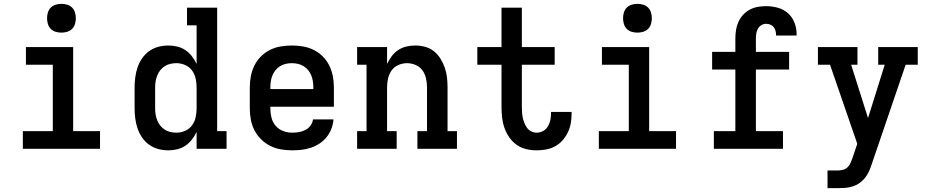

<svg xmlns="http://www.w3.org/2000/svg" viewBox="-20 -775 4840 1000"><path d="M99 0V-92H255V-438H115V-530H361V-92H501V0ZM300 -605Q285 -605 270 -609.5Q255 -614 244.5 -624.5Q234 -635 229.5 -650Q225 -665 225 -680Q225 -695 229.5 -710Q234 -725 244.5 -735.5Q255 -746 270 -750.5Q285 -755 300 -755Q315 -755 330 -750.5Q345 -746 355.5 -735.5Q366 -725 370.5 -710Q375 -695 375 -680Q375 -665 370.5 -650Q366 -635 355.5 -624.5Q345 -614 330 -609.5Q315 -605 300 -605Z M856 8Q830 8 804 1Q778 -6 756.5 -21.5Q735 -37 720 -59Q705 -81 696.5 -106Q688 -131 684.5 -157.5Q681 -184 681 -210V-320Q681 -346 684.5 -372.5Q688 -399 696.5 -424Q705 -449 720 -471Q735 -493 756.5 -508.5Q778 -524 804 -531Q830 -538 856 -538Q880 -538 903 -532.5Q926 -527 945.5 -514Q965 -501 979.5 -482Q994 -463 1004 -442V-643H954V-735H1111V-92H1160V0H1004V-88Q994 -67 979.5 -48Q965 -29 945.5 -16Q926 -3 903 2.5Q880 8 856 8ZM899 -84Q922 -84 944 -93.5Q966 -103 980 -122Q994 -141 999 -164Q1004 -187 1004 -210V-320Q1004 -343 999 -366Q994 -389 980 -408Q966 -427 944 -436.5Q922 -446 899 -446Q883 -446 867.5 -442.5Q852 -439 838.5 -430.5Q825 -422 815 -409.5Q805 -397 799 -382Q793 -367 790.5 -351.5Q788 -336 788 -320V-210Q788 -194 790.5 -178.5Q793 -163 799 -148Q805 -133 815 -120.5Q825 -108 838.5 -99.5Q852 -91 867.5 -87.5Q883 -84 899 -84Z M1502 8Q1473 8 1443.5 3Q1414 -2 1388 -15Q1362 -28 1340.5 -49Q1319 -70 1305.5 -96Q1292 -122 1286.5 -151.5Q1281 -181 1281 -210V-320Q1281 -349 1286.5 -378Q1292 -407 1305 -433.5Q1318 -460 1339 -481Q1360 -502 1386 -515Q1412 -528 1441.5 -533Q1471 -538 1500 -538Q1529 -538 1558.5 -533Q1588 -528 1614 -515Q1640 -502 1661 -481Q1682 -460 1695 -433.5Q1708 -407 1713.5 -378Q1719 -349 1719 -320V-219H1388V-210Q1388 -186 1394 -162Q1400 -138 1416 -119.5Q1432 -101 1455 -92.5Q1478 -84 1502 -84Q1520 -84 1537.5 -87Q1555 -90 1570.5 -98Q1586 -106 1597 -120.5Q1608 -135 1610 -153H1717Q1715 -128 1706 -104.5Q1697 -81 1681.5 -61.5Q1666 -42 1645 -28Q1624 -14 1600.5 -6Q1577 2 1552 5Q1527 8 1502 8ZM1612 -311V-320Q1612 -336 1609.5 -352Q1607 -368 1601 -382.5Q1595 -397 1585 -409.5Q1575 -422 1561 -430.5Q1547 -439 1531.5 -442.5Q1516 -446 1500 -446Q1484 -446 1468.5 -442.5Q1453 -439 1439 -430.5Q1425 -422 1415 -409.5Q1405 -397 1399 -382.5Q1393 -368 1390.5 -352Q1388 -336 1388 -320V-311Z M1840 0V-92H1889V-438H1840V-530H1996V-442Q2006 -463 2020 -482Q2034 -501 2053.5 -514Q2073 -527 2096 -532.5Q2119 -538 2143 -538Q2169 -538 2194.5 -531Q2220 -524 2240 -508Q2260 -492 2274 -469.5Q2288 -447 2296.5 -422.5Q2305 -398 2308 -372Q2311 -346 2311 -320V-92H2360V0H2154V-92H2204V-320Q2204 -343 2199 -366Q2194 -389 2180.5 -408Q2167 -427 2145 -436.5Q2123 -446 2100 -446Q2077 -446 2055 -436.5Q2033 -427 2019.5 -408Q2006 -389 2001 -366Q1996 -343 1996 -320V-92H2046V0Z M2775 8Q2748 8 2720.5 1.5Q2693 -5 2670.5 -21Q2648 -37 2632 -60.5Q2616 -84 2607 -110Q2598 -136 2595 -163.5Q2592 -191 2592 -218V-438H2466V-530H2592V-735H2698V-530H2869V-438H2698V-218Q2698 -204 2699 -189.5Q2700 -175 2703 -161Q2706 -147 2711.5 -133.5Q2717 -120 2725.5 -108.5Q2734 -97 2747.5 -90.5Q2761 -84 2775 -84Q2793 -84 2809 -93Q2825 -102 2834 -117.5Q2843 -133 2846.5 -150.5Q2850 -168 2850 -186Q2850 -187 2850 -188.5Q2850 -190 2850 -192H2957Q2957 -189 2957 -186.5Q2957 -184 2957 -181Q2957 -156 2952.5 -131.5Q2948 -107 2937 -84.5Q2926 -62 2909.5 -43.5Q2893 -25 2871 -13Q2849 -1 2824.5 3.5Q2800 8 2775 8Z M3099 0V-92H3255V-438H3115V-530H3361V-92H3501V0ZM3300 -605Q3285 -605 3270 -609.5Q3255 -614 3244.5 -624.5Q3234 -635 3229.5 -650Q3225 -665 3225 -680Q3225 -695 3229.5 -710Q3234 -725 3244.5 -735.5Q3255 -746 3270 -750.5Q3285 -755 3300 -755Q3315 -755 3330 -750.5Q3345 -746 3355.5 -735.5Q3366 -725 3370.5 -710Q3375 -695 3375 -680Q3375 -665 3370.5 -650Q3366 -635 3355.5 -624.5Q3345 -614 3330 -609.5Q3315 -605 3300 -605Z M3698 0V-92H3810V-413H3689V-505H3810V-575Q3810 -597 3813.5 -619Q3817 -641 3826 -661Q3835 -681 3850 -697.5Q3865 -714 3884.5 -724.5Q3904 -735 3926 -739Q3948 -743 3970 -743Q4000 -743 4030 -735Q4060 -727 4083 -707Q4106 -687 4117.5 -658Q4129 -629 4129 -598Q4129 -596 4129 -594Q4129 -592 4129 -590H4022Q4022 -591 4022 -592Q4022 -593 4022 -594Q4022 -604 4019 -615Q4016 -626 4009 -634.5Q4002 -643 3991.5 -647Q3981 -651 3970 -651Q3957 -651 3945.5 -644Q3934 -637 3927.5 -625.5Q3921 -614 3919 -601Q3917 -588 3917 -575V-505H4090V-413H3917V-92H4058V0Z M4290 205V113H4342Q4356 113 4370 109.5Q4384 106 4394.5 96Q4405 86 4410.5 72.5Q4416 59 4421 45L4445 -26L4303 -438H4240V-530H4446V-438H4413L4501 -160L4588 -438H4554V-530H4760V-438H4697L4522 75Q4516 94 4508 113Q4500 132 4487.5 148.5Q4475 165 4458.5 177Q4442 189 4422.5 195.5Q4403 202 4382.5 203.5Q4362 205 4342 205Z"/></svg>

Font: Iosevka Slab Semibold Extended
Style: Regular
Weight: 600
Width: 7
Monospace: yes
Designer: Belleve Invis
Foundry: Belleve Invis
Version: Version 11.1.0; ttfautohint (v1.8.3)